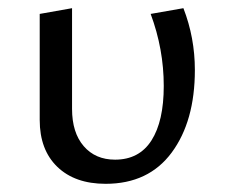

<svg xmlns="http://www.w3.org/2000/svg" viewBox="-20 -443 553 469"><path d="M77 -150V-409L156 -423V-177Q156 -119 184.5 -86Q213 -53 261 -53Q320 -53 350 -100Q380 -147 380 -233Q380 -323 348 -409L428 -423Q456 -351 456 -272Q456 -147 399.5 -70.5Q343 6 238 6Q163 6 120 -35.5Q77 -77 77 -150Z"/></svg>

Font: Ysabeau Infant Medium
Style: Regular
Weight: 500
Designer: Christian Thalmann (Catharsis Fonts)
Version: Version 0.003